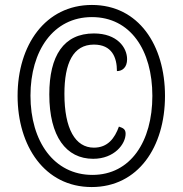

<svg xmlns="http://www.w3.org/2000/svg" viewBox="-20 -745 738 775"><path d="M350 10C537 10 646 -151 646 -358C646 -563 539 -725 351 -725C163 -725 51 -563 51 -358C51 -156 160 10 350 10ZM353 -39C198 -39 103 -174 103 -359C103 -540 195 -676 351 -676C506 -676 595 -543 595 -358C595 -174 507 -39 353 -39ZM356 -104C442 -104 487 -164 487 -205C487 -223 478 -228 460 -234C443 -187 415 -149 359 -149C284 -149 240 -225 240 -366C240 -490 275 -565 359 -565C432 -565 452 -513 452 -458C474 -458 493 -473 493 -506C493 -553 453 -610 359 -610C237 -610 179 -520 179 -364C179 -194 247 -104 356 -104Z"/></svg>

Font: Noto Serif Devanagari ExtraCondensed ExtraBold
Style: Regular
Weight: 800
Width: 2
Designer: Universal Thirst, Indian Type Foundry and the Monotype Design Team
Foundry: Monotype Imaging Inc.
Version: Version 2.004